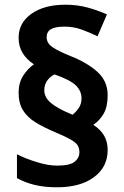

<svg xmlns="http://www.w3.org/2000/svg" viewBox="-20 -785 526 815"><path d="M59 -391Q59 -434 78.5 -464Q98 -494 124 -512Q93 -532 76 -560Q59 -588 59 -625Q59 -688 113.5 -726.5Q168 -765 257 -765Q307 -765 350 -753.5Q393 -742 434 -724L394 -631Q361 -647 326.5 -659.5Q292 -672 254 -672Q214 -672 196 -661Q178 -650 178 -627Q178 -602 202.5 -585Q227 -568 282 -546Q352 -518 394.5 -479Q437 -440 437 -381Q437 -332 420 -302.5Q403 -273 376 -255Q406 -236 421.5 -210Q437 -184 437 -148Q437 -76 379 -33Q321 10 222 10Q169 10 127.5 0Q86 -10 52 -29V-130Q90 -111 137.5 -96.5Q185 -82 222 -82Q277 -82 297 -98.5Q317 -115 317 -139Q317 -156 309.5 -168Q302 -180 280.5 -192.5Q259 -205 216 -223Q166 -244 131 -265.5Q96 -287 77.5 -317Q59 -347 59 -391ZM168 -402Q168 -372 195.5 -348.5Q223 -325 281 -301L288 -298Q302 -309 314 -326Q326 -343 326 -368Q326 -398 303 -421.5Q280 -445 212 -469Q195 -462 181.5 -444.5Q168 -427 168 -402Z"/></svg>

Font: Noto IKEA Simplified Chinese
Style: Bold
Weight: 700
Designer: Monotype Design Team
Foundry: Monotype Imaging Inc.
Version: Version 1.100